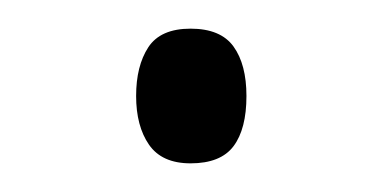

<svg xmlns="http://www.w3.org/2000/svg" viewBox="-20 -103 267 134"><path d="M75 -36Q75 -57 83.5 -70Q92 -83 113 -83Q134 -83 143 -70.5Q152 -58 152 -36Q152 -13 143 -1Q134 11 113 11Q93 11 84 -2Q75 -15 75 -36Z"/></svg>

Font: Noto Sans Bengali Condensed Light
Style: Regular
Weight: 300
Width: 3
Designer: Jelle Bosma - Monotype Design Team
Foundry: Monotype Imaging Inc.
Version: Version 2.003